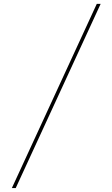

<svg xmlns="http://www.w3.org/2000/svg" viewBox="-20 -800 568 970"><path d="M469 -780.5 40 150H59.5L488.5 -780.5Z"/></svg>

Font: Bodoni* 11pt Fatface
Style: Regular
Weight: 900
Version: Version 2.3